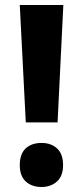

<svg xmlns="http://www.w3.org/2000/svg" viewBox="-20 -734 333 767"><path d="M83 -245 59 -714H233L210 -245ZM146 13Q107 13 83 -9Q59 -31 59 -74Q59 -119 82.5 -141Q106 -163 146 -163Q184 -163 208 -141Q232 -119 232 -74Q232 -31 207.5 -9Q183 13 146 13Z"/></svg>

Font: Noto Sans Tamil Condensed ExtraBold
Style: Regular
Weight: 800
Width: 3
Designer: Jelle Bosma - Monotype Design Team
Foundry: Monotype Imaging Inc.
Version: Version 2.004; ttfautohint (v1.8.4.7-5d5b)